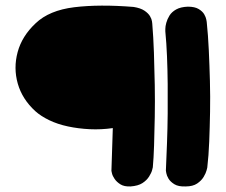

<svg xmlns="http://www.w3.org/2000/svg" viewBox="-20 -674 812 691"><path d="M450 -3Q427 -2 413.5 -10.5Q400 -19 392.5 -30Q385 -41 383 -50Q381 -59 381 -59L386 -213Q344 -207 303 -209Q262 -211 224.5 -219Q187 -227 157 -241.5Q127 -256 107 -274Q60 -317 44 -373Q28 -429 43.5 -486.5Q59 -544 108 -590Q157 -637 247.5 -648Q338 -659 461 -649Q486 -645 500 -635.5Q514 -626 520 -615.5Q526 -605 527 -597Q528 -589 528 -589Q532 -541 534 -484Q536 -427 537 -368Q538 -309 537 -253.5Q536 -198 534.5 -151Q533 -104 530 -72Q530 -72 527.5 -62Q525 -52 516.5 -38.5Q508 -25 492.5 -15Q477 -5 450 -3ZM648 -3Q622 -2 607.5 -11Q593 -20 586.5 -31Q580 -42 578.5 -51Q577 -60 577 -60Q579 -106 581 -158.5Q583 -211 583.5 -265Q584 -319 583.5 -371.5Q583 -424 581 -472Q579 -520 575 -561Q575 -561 575 -570Q575 -579 578.5 -592Q582 -605 590 -618Q598 -631 614 -640Q630 -649 656 -650Q681 -650 695 -641.5Q709 -633 715 -622.5Q721 -612 722.5 -603.5Q724 -595 724 -595Q729 -547 731.5 -493Q734 -439 735.5 -382.5Q737 -326 736 -271Q735 -216 733 -165Q731 -114 726 -71Q726 -71 723.5 -61Q721 -51 713 -37.5Q705 -24 689.5 -13.5Q674 -3 648 -3Z"/></svg>

Font: Sour Gummy Black
Style: Bold
Weight: 700
Version: Version 1.000